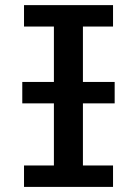

<svg xmlns="http://www.w3.org/2000/svg" viewBox="-20 -733 545 753"><path d="M423.3 -712.9V-628.9H305.2V-411.6H429.7V-327.6H305.2V-84H423.3V0H74.2V-84H191.4V-327.6H67.4V-411.6H191.4V-628.9H74.2V-712.9Z"/></svg>

Font: Lesson One Medium
Style: Regular
Weight: 500
Designer: But Ko, Victor Gaultney, Annie Olsen, Julie Remington, Don Collingsworth, Eric Hays, Becca Hirsbrunner
Version: Version 1.100